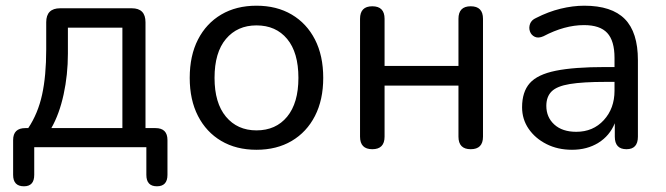

<svg xmlns="http://www.w3.org/2000/svg" viewBox="-20 -516 2333 673"><path d="M160 -67H409V-419H218V-328Q218 -254 203 -185Q188 -116 160 -67ZM64 137Q26 137 26 97V-25Q26 -67 69 -67H79Q113 -118 127.5 -184Q142 -250 142 -343V-438Q142 -487 191 -487H442Q490 -487 490 -438V-67H525Q567 -67 567 -25V97Q567 137 530 137Q493 137 493 97V0H100V97Q100 137 64 137Z M879 9Q808 9 755.5 -22Q703 -53 674 -109.5Q645 -166 645 -243Q645 -321 674 -377.5Q703 -434 755.5 -465Q808 -496 879 -496Q950 -496 1002.5 -465Q1055 -434 1084 -377.5Q1113 -321 1113 -243Q1113 -166 1084 -109.5Q1055 -53 1002.5 -22Q950 9 879 9ZM879 -59Q947 -59 986.5 -107Q1026 -155 1026 -243Q1026 -332 986.5 -379.5Q947 -427 879 -427Q812 -427 772 -379.5Q732 -332 732 -243Q732 -155 772 -107Q812 -59 879 -59Z M1285 7Q1242 7 1242 -37V-450Q1242 -494 1285 -494Q1328 -494 1328 -450V-285H1587V-450Q1587 -494 1630 -494Q1673 -494 1673 -450V-37Q1673 7 1630 7Q1587 7 1587 -37V-216H1328V-37Q1328 7 1285 7Z M1985 9Q1935 9 1895.5 -11Q1856 -31 1833 -64.5Q1810 -98 1810 -140Q1810 -194 1837 -224.5Q1864 -255 1928 -268Q1992 -281 2101 -281H2134V-313Q2134 -373 2108.5 -400.5Q2083 -428 2027 -428Q1959 -428 1885 -389Q1867 -381 1854.5 -387Q1842 -393 1837.5 -406Q1833 -419 1838 -432.5Q1843 -446 1859 -453Q1902 -475 1945 -485.5Q1988 -496 2028 -496Q2124 -496 2170 -449.5Q2216 -403 2216 -305V-37Q2216 7 2176 7Q2135 7 2135 -37V-84Q2117 -40 2077.5 -15.5Q2038 9 1985 9ZM2134 -229H2103Q2023 -229 1977.5 -221.5Q1932 -214 1913.5 -195.5Q1895 -177 1895 -145Q1895 -105 1923 -79.5Q1951 -54 2000 -54Q2059 -54 2096.5 -95Q2134 -136 2134 -198Z"/></svg>

Font: Chiron GoRound TC N
Style: Regular
Weight: 350
Designer: Ryoko NISHIZUKA 西塚涼子 (kana, bopomofo & ideographs); Paul D. Hunt (Latin, Greek & Cyrillic); Sandoll Communications 산돌커뮤니
Foundry: Adobe
Version: Version 1.000;hotconv 1.1.1;makeotfexe 2.6.0